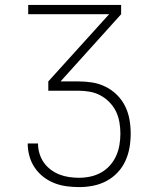

<svg xmlns="http://www.w3.org/2000/svg" viewBox="-20 -540 640 783"><path d="M303 223Q277 223 251 219.5Q225 216 201 206.5Q177 197 156.5 181Q136 165 121.5 143.5Q107 122 100 96.5Q93 71 93 46V45H135Q135 66 141 86Q147 106 158.5 122.5Q170 139 186.5 151.5Q203 164 222 171.5Q241 179 261.5 182Q282 185 302 185Q326 185 349 180Q372 175 392.5 163.5Q413 152 428.5 134.5Q444 117 453.5 96Q463 75 467 51.5Q471 28 471 5Q471 -18 467 -41.5Q463 -65 453 -85.5Q443 -106 426.5 -123Q410 -140 389.5 -151Q369 -162 346 -166Q323 -170 300 -170H177V-208L425 -482H95V-520H474V-482L227 -208H300Q329 -208 357 -203.5Q385 -199 411 -186Q437 -173 457.5 -152.5Q478 -132 490.5 -106.5Q503 -81 508 -52.5Q513 -24 513 5Q513 34 508 62.5Q503 91 491 117Q479 143 459 164Q439 185 413.5 198.5Q388 212 359.5 217.5Q331 223 303 223Z"/></svg>

Font: Iosevka Extralight Extended
Style: Regular
Weight: 200
Width: 7
Monospace: yes
Designer: Belleve Invis
Foundry: Belleve Invis
Version: Version 32.5.0; ttfautohint (v1.8.4)